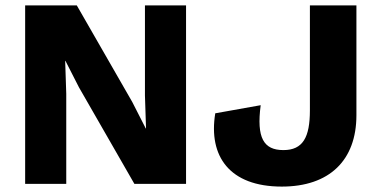

<svg xmlns="http://www.w3.org/2000/svg" viewBox="-20 -680 1399 710"><path d="M668 -660H516V-327L520 -205H519L469 -303L264 -660H73V0H225V-333L221 -455H222L272 -357L477 0H668ZM1298 -660H1126V-272C1126 -172 1100 -125 1028 -125C955 -125 928 -170 944 -291L776 -261C750 -102 829 10 1022 10C1198 10 1298 -87 1298 -254Z"/></svg>

Font: Work Sans
Style: Bold
Weight: 700
Designer: Wei Huang
Foundry: Wei Huang
Version: Version 2.012